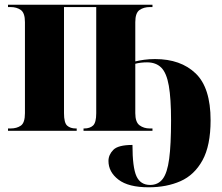

<svg xmlns="http://www.w3.org/2000/svg" viewBox="-20 -556 945 816"><path d="M612 240Q526 240 483.5 207.5Q441 175 441 128Q441 102 461.5 81Q482 60 543 60Q543 156 560 193Q577 230 618 230Q652 230 671.5 204.5Q691 179 699 119Q707 59 707 -44Q707 -137 697.5 -191.5Q688 -246 665.5 -268.5Q643 -291 605 -291Q591 -291 578.5 -289.5Q566 -288 555 -285V-75Q555 -37 573 -23.5Q591 -10 617 -10H628V0H335V-10H338Q362 -10 375.5 -22.5Q389 -35 389 -75V-526H252V-75Q252 -34 265.5 -22Q279 -10 302 -10H306V0H14V-10H25Q51 -10 68.5 -22Q86 -34 86 -75V-462Q86 -501 68.5 -513.5Q51 -526 25 -526H14V-536H628V-526H617Q591 -526 573 -513.5Q555 -501 555 -462V-295Q571 -299 592.5 -302Q614 -305 639 -305Q748 -305 811.5 -244Q875 -183 875 -45Q875 63 840.5 125.5Q806 188 747 214Q688 240 612 240Z"/></svg>

Font: Noto Serif Display SemiCondensed ExtraBold
Style: Regular
Weight: 800
Width: 4
Designer: Monotype Design Team
Foundry: Monotype Imaging Inc.
Version: Version 2.009